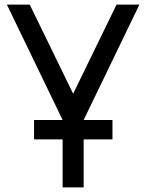

<svg xmlns="http://www.w3.org/2000/svg" viewBox="-20 -820 640 840"><path d="M129 -210V-295H472V-210ZM254 0V-295L10 -800H110L300 -410L490 -800H590L346 -295V0Z"/></svg>

Font: Victor Mono SemiBold
Style: Regular
Weight: 600
Monospace: yes
Designer: Rune Bjørnerås
Version: Version 1.561;gftools[0.9.30]